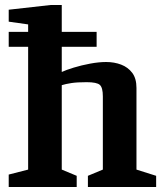

<svg xmlns="http://www.w3.org/2000/svg" viewBox="-20 -751 660 771"><path d="M15 0V-50L93 -70V-653L15 -664V-712L184 -731H228V-462Q245 -470 276 -479.5Q307 -489 342 -495.5Q377 -502 406 -502Q439 -502 466.5 -491.5Q494 -481 511 -458.5Q528 -436 528 -398V-70L607 -45V0H333V-45L393 -70V-364Q393 -399 381 -410Q369 -421 328 -421Q290 -421 267 -417.5Q244 -414 228 -409V-70L288 -45V0ZM15 -563V-623H368V-563Z"/></svg>

Font: Manuale
Style: Regular
Weight: 400
Designer: Eduardo Tunni / Pablo Cosgaya
Foundry: Eduardo Tunni / Pablo Cosgaya
Version: Version 1.002